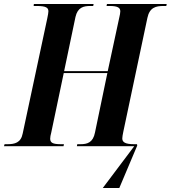

<svg xmlns="http://www.w3.org/2000/svg" viewBox="-42 -734 857 964"><path d="M474 210H557L647 -3L646 -10H631C585 -10 572 -21 572 -39C572 -47 574 -56 577 -72L698 -644C709 -697 741 -704 779 -704H793L795 -714H495L493 -704H509C551 -704 562 -694 562 -677C562 -669 560 -659 556 -642L499 -377H280L337 -649C348 -697 377 -704 412 -704H426L428 -714H128L127 -704H142C190 -704 201 -695 201 -677C201 -671 199 -659 195 -640L72 -64C63 -17 32 -10 -5 -10H-19L-22 0H277L279 -10H264C223 -10 210 -17 210 -38C210 -46 212 -56 215 -67L278 -367H497L435 -69C425 -17 395 -10 362 -10H346L344 0H632Z"/></svg>

Font: Noto Serif Display Condensed
Style: Bold Italic
Weight: 700
Width: 3
Italic angle: -12°
Designer: Monotype Design Team
Foundry: Monotype Imaging Inc.
Version: Version 2.009